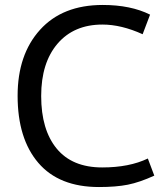

<svg xmlns="http://www.w3.org/2000/svg" viewBox="-20 -744 652 774"><path d="M393 -645Q278 -645 212 -568Q146 -491 146 -357Q146 -221 208.5 -145Q271 -69 392 -69Q501 -69 576 -105L602 -36Q543 -9 495.5 0.5Q448 10 379 10Q218 10 134.5 -87.5Q51 -185 51 -358Q51 -524 141.5 -624Q232 -724 394 -724Q507 -724 585 -685L555 -606Q469 -645 393 -645Z"/></svg>

Font: Advent Sans Logo
Style: Regular
Weight: 400
Designer: Types & Symbols
Foundry: Types & Symbols
Version: Version 1.002